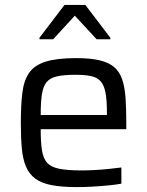

<svg xmlns="http://www.w3.org/2000/svg" viewBox="-20 -755 599 783"><path d="M294 8Q232 8 190.5 0Q149 -8 124 -26.5Q99 -45 86 -75.5Q73 -106 69 -150Q65 -194 65 -254Q65 -325 71 -375.5Q77 -426 98.5 -457.5Q120 -489 166 -503.5Q212 -518 290 -518Q349 -518 386.5 -509Q424 -500 446 -481Q468 -462 478.5 -430.5Q489 -399 492 -355.5Q495 -312 495 -255V-228H146Q146 -176 151 -143Q156 -110 171.5 -92Q187 -74 220.5 -67Q254 -60 312 -60Q336 -60 365 -61.5Q394 -63 423 -66Q452 -69 475 -72V-6Q454 -2 423.5 1Q393 4 359.5 6Q326 8 294 8ZM416 -269V-296Q416 -348 410 -378.5Q404 -409 389.5 -424.5Q375 -440 350 -445Q325 -450 288 -450Q240 -450 212 -443.5Q184 -437 170 -420Q156 -403 151 -371Q146 -339 146 -286H435ZM141 -595V-601L243 -735H328L430 -601V-595H374L285 -691L197 -595Z"/></svg>

Font: Saira Thin
Style: Regular
Weight: 400
Version: Version 1.101